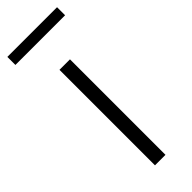

<svg xmlns="http://www.w3.org/2000/svg" viewBox="-251 -737 758 758"><g transform="rotate(-45 128.5 -357.5)"><path d="M99.6 0V-533.2H158.2V0ZM-9.8 -669.9V-714.8H267.6V-669.9Z"/></g></svg>

Font: Taipei Sans TC Beta Light
Style: Regular
Weight: 300
Designer: JT Foundry
Foundry: JT Foundry
Version: Version 1.000